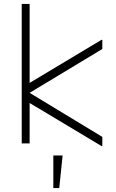

<svg xmlns="http://www.w3.org/2000/svg" viewBox="-20 -726 588 972"><path d="M106 -219V-292L495 -525L498 -523V-478L130 -256L498 -33V12L495 14ZM90 -706H130V0H90ZM250 61H297L280 226H250Z"/></svg>

Font: Lineal Thin
Style: Regular
Weight: 200
Designer: Created by Frank Adebiaye with contributions from Anton Moglia & Ariel Martín Pérez
Created by Frank ADEBIAYE with FontF
Foundry: Velvetyne Type Foundry
Version: Version 2.000;Glyphs 3.2 (3227)